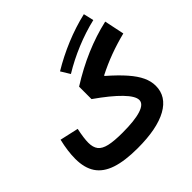

<svg xmlns="http://www.w3.org/2000/svg" viewBox="-225 -1127 1332 1332"><g transform="rotate(-45 441.0 -461.0)"><path d="M782.7 -921.9Q679.7 -897.9 578.1 -855.7Q476.6 -813.5 385.3 -758.3L425.8 -691.9Q511.2 -744.1 607.9 -784.2Q704.6 -824.2 800.3 -846.7ZM52.7 -420.4Q30.8 -328.1 30.8 -254.4Q30.8 -165.5 68.1 -109.4Q105.5 -53.2 185.1 -26.6Q264.6 0 390.1 0Q580.1 0 682.4 -56.6Q784.7 -113.3 784.7 -217.8Q784.7 -262.2 763.9 -306.9Q743.2 -351.6 698.5 -402.8Q653.8 -454.1 581.5 -517.1V-522Q655.3 -559.6 728 -586.4Q800.8 -613.3 881.8 -633.8L851.1 -780.8Q737.3 -754.9 626.5 -707.5Q515.6 -660.2 403.8 -589.8V-467.8Q516.1 -389.2 575.2 -328.1Q634.3 -267.1 634.3 -229Q634.3 -190.4 572.5 -170.4Q510.7 -150.4 391.1 -150.4Q308.6 -150.4 261.2 -161.4Q213.9 -172.4 193.8 -198.2Q173.8 -224.1 173.8 -269Q173.8 -313 189.9 -389.6Z"/></g></svg>

Font: Estedad-FD-VF Thin
Style: Regular
Weight: 100
Designer: Amin Abedi
Version: Version 5.0